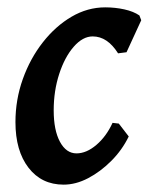

<svg xmlns="http://www.w3.org/2000/svg" viewBox="-20 -490 405 522"><path d="M232 -391Q205 -391 180.5 -363Q156 -335 141 -289Q126 -243 126 -190Q126 -136 143 -104.5Q160 -73 188 -73Q215 -73 242 -96Q269 -119 286 -156L303 -154L330 -119Q312 -82 282.5 -52.5Q253 -23 219.5 -5.5Q186 12 153 12Q93 12 57.5 -34Q22 -80 22 -158Q22 -219 42 -275Q62 -331 96.5 -375Q131 -419 174.5 -444.5Q218 -470 266 -470Q293 -470 318 -464.5Q343 -459 359 -448L364 -435L324 -348L301 -345Q272 -391 232 -391Z"/></svg>

Font: Alegreya SemiBold
Style: Italic
Weight: 600
Italic angle: -7°
Designer: Juan Pablo del Peral
Foundry: Huerta Tipografica
Version: Version 2.009